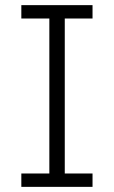

<svg xmlns="http://www.w3.org/2000/svg" viewBox="-20 -727 443 747"><path d="M232 0H172V-707H232ZM63 -655V-707H340V-655ZM63 0V-52H340V0Z"/></svg>

Font: 42dot Sans Light Light
Style: Regular
Weight: 300
Version: Version 1.000